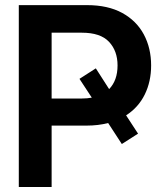

<svg xmlns="http://www.w3.org/2000/svg" viewBox="-20 -748 655 768"><path d="M55.2 0V-727.5H328.1Q411.6 -727.5 468.8 -696.3Q525.9 -665 555.2 -610.4Q584.5 -555.7 584.5 -486.3Q584.5 -421.9 559.1 -370.1Q533.7 -318.4 484.4 -286.6L532.2 -213.4L467.3 -171.9L412.6 -255.9Q372.6 -245.6 326.2 -245.6H186.5V0ZM363.3 -474.6 416.5 -391.6Q450.2 -426.3 450.2 -486.3Q450.2 -544.4 416 -580.8Q381.8 -617.2 307.6 -617.2H186.5V-354H308.1Q329.1 -354 347.2 -357.4L297.9 -432.6Z"/></svg>

Font: Inter Tight SemiBold
Style: Regular
Weight: 600
Designer: Rasmus Andersson
Foundry: rsms
Version: Version 3.004; ttfautohint (v1.8.4.7-5d5b)